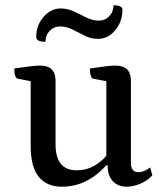

<svg xmlns="http://www.w3.org/2000/svg" viewBox="-20 -694 623 726"><path d="M214 12Q157 12 126.5 -25.5Q96 -63 96 -143V-387L49 -396Q34 -398 34 -435Q74 -441 96 -443.5Q118 -446 131 -446Q190 -446 190 -389V-149Q190 -50 270 -50Q306 -50 334.5 -66Q363 -82 382 -105V-387L334 -396Q320 -398 320 -435Q360 -441 381.5 -443.5Q403 -446 416 -446Q475 -446 475 -389V-78Q475 -43 503 -43Q526 -43 548 -61L556 -31Q538 -11 511 0.5Q484 12 459 12Q426 12 406.5 -9Q387 -30 387 -69H382Q309 12 214 12ZM207 -594Q184 -594 168 -577.5Q152 -561 152 -536Q117 -536 117 -554Q117 -598 144.5 -630Q172 -662 210 -662Q236 -662 260 -650.5Q284 -639 307 -627.5Q330 -616 354 -616Q377 -616 393 -632.5Q409 -649 409 -674Q443 -674 443 -657Q443 -613 416 -580Q389 -547 350 -547Q324 -547 300.5 -559Q277 -571 254 -582.5Q231 -594 207 -594Z"/></svg>

Font: Petrona Medium
Style: Regular
Weight: 500
Designer: Ringo R. Seeber
Foundry: Ringo R. Seeber
Version: Version 2.001; ttfautohint (v1.8.3)